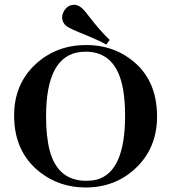

<svg xmlns="http://www.w3.org/2000/svg" viewBox="-20 -787 728 816"><path d="M346.7 -595.7Q220.7 -595.7 132.8 -515.6Q40 -430.7 40 -295.9Q40 -140.6 150.4 -54.7Q233.4 9.8 343.8 9.8Q468.8 9.8 555.7 -71.3Q647.5 -157.2 647.5 -292Q647.5 -452.1 534.2 -536.1Q454.1 -595.7 346.7 -595.7ZM346.7 -18.6Q225.6 -18.6 191.4 -146.5Q175.8 -206.1 175.8 -292Q175.8 -552.7 325.2 -566.4Q335 -567.4 343.8 -567.4Q474.6 -567.4 502.9 -408.2Q511.7 -359.4 511.7 -295.9Q511.7 -55.7 390.6 -23.4Q370.1 -18.6 346.7 -18.6ZM446.3 -617.2Q409.2 -651.4 356.4 -719.7Q337.9 -745.1 325.2 -754.9Q310.5 -766.6 295.9 -766.6Q265.6 -766.6 250 -736.3Q244.1 -723.6 244.1 -711.9Q245.1 -689.5 262.7 -675.8Q276.4 -665 352.5 -634.8Q400.4 -615.2 431.6 -597.7Z"/></svg>

Font: Abhaya Libre
Style: Bold
Weight: 700
Designer: Pushpananda Ekanayake, Sol Matas, Pathum Egodawatta
Foundry: Mooniak
Version: Version 1.050 ; ttfautohint (v1.6)